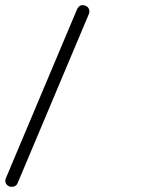

<svg xmlns="http://www.w3.org/2000/svg" viewBox="-24 -717 544 737"><path d="M12 -1Q-10 -12 -1 -34L272 -682Q283 -703 304 -695Q314 -691 317.5 -682Q321 -673 317 -663L44 -15Q38 0 22 0Q15 0 12 -1Z"/></svg>

Font: Quicksand
Style: Italic
Weight: 400
Italic angle: -12°
Designer: Andrew Paglinawan
Foundry: Andrew Paglinawan
Version: 1.002